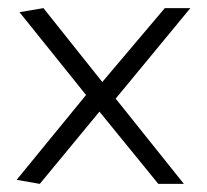

<svg xmlns="http://www.w3.org/2000/svg" viewBox="-20 -484 509 473"><path d="M21 -41 192 -250 28 -454 87 -464 232 -282 386 -464H449L265 -241L433 -31H370L225 -209L78 -31Z"/></svg>

Font: Palanquin Light
Style: Regular
Weight: 300
Designer: Pria Ravichandran
Version: Version 1.0.4